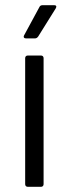

<svg xmlns="http://www.w3.org/2000/svg" viewBox="-20 -720 264 740"><path d="M80 -572H115C120 -572 124 -575 127 -579L195 -688C199 -695 197 -700 189 -700H144C139 -700 134 -698 132 -693L73 -584C69 -577 73 -572 80 -572ZM87 0H138C144 0 148 -4 148 -10V-496C148 -502 144 -506 138 -506H87C81 -506 77 -502 77 -496V-10C77 -4 81 0 87 0Z"/></svg>

Font: Elastic
Style: elastic
Weight: 400
Designer: Jeremy Tribby
Foundry: Tribby Type
Version: Version 1.422;hotconv 1.0.109;makeotfexe 2.5.65596